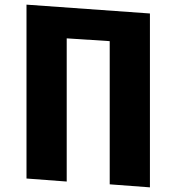

<svg xmlns="http://www.w3.org/2000/svg" viewBox="-20 -787 758 826"><path d="M625 19 452 6V-610L267 -622V-6L94 -19V-767L625 -729Z"/></svg>

Font: Xiangcui Wave Sans Xiangcui Wave Sans
Style: Regular
Weight: 800
Width: 3
Version: Version 0.920;March 28, 2024;FontCreator 14.0.0.2814 64-bit